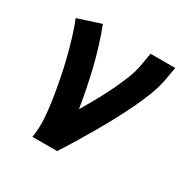

<svg xmlns="http://www.w3.org/2000/svg" viewBox="-126 -645 752 762"><g transform="rotate(30 250.0 -264.0)"><path d="M117 0Q124 -44 121 -86.5Q118 -129 111.5 -171Q105 -213 97 -254Q89 -295 79 -335.5Q69 -376 57 -416Q45 -456 30 -494L135 -528Q166 -447 187 -361Q208 -275 222 -187Q242 -221 261 -255Q280 -289 297 -324Q314 -359 328.5 -395Q343 -431 349 -468L358 -520H471L462 -468Q455 -427 439.5 -386.5Q424 -346 405 -306.5Q386 -267 365 -228Q344 -189 322 -151Q300 -113 277 -75Q254 -37 230 0Z"/></g></svg>

Font: Iosevka Oblique
Style: Bold
Weight: 700
Italic angle: -9°
Monospace: yes
Designer: Belleve Invis
Foundry: Belleve Invis
Version: Version 32.5.0; ttfautohint (v1.8.4)